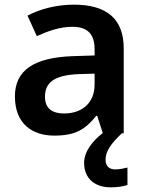

<svg xmlns="http://www.w3.org/2000/svg" viewBox="-20 -623 628 824"><path d="M433 62C433 25 458 -8 503 -51H511V-415C511 -543 437 -603 297 -603C222 -603 151 -584 98 -556L138 -468C187 -490 237 -508 291 -508C351 -508 386 -481 386 -412V-385L292 -382C125 -376 44 -321 44 -209C44 -94 116 -41 213 -41C303 -41 346 -67 393 -126H397L421 -52C378 -19 341 27 341 76C341 140 383 181 456 181C486 181 507 177 527 171V96C515 99 495 104 474 104C449 104 433 90 433 62ZM320 -305 386 -307V-261C386 -178 329 -136 255 -136C206 -136 173 -156 173 -208C173 -266 209 -301 320 -305Z"/></svg>

Font: Noto Sans Tamil UI SemiBold
Style: Regular
Weight: 600
Designer: Jelle Bosma - Monotype Design Team
Foundry: Monotype Imaging Inc.
Version: Version 2.004